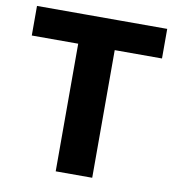

<svg xmlns="http://www.w3.org/2000/svg" viewBox="-80 -783 786 855"><g transform="rotate(10 313.0 -355.5)"><path d="M393.6 0H228.5V-710.9H393.6ZM607.4 -577.1H18.6V-710.9H607.4Z"/></g></svg>

Font: Heebo ExtraBold
Style: Regular
Weight: 800
Designer: Oded Ezer
Foundry: Ezer Type House
Version: Version 3.100